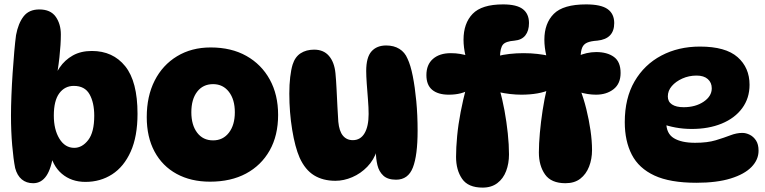

<svg xmlns="http://www.w3.org/2000/svg" viewBox="-20 -824 3484 874"><path d="M131 10Q100 10 79 -7.5Q58 -25 49 -59Q41 -99 35.5 -162.5Q30 -226 30 -298Q30 -338 32 -389Q34 -440 37.5 -492Q41 -544 45 -589.5Q49 -635 53 -664Q63 -718 87.5 -749.5Q112 -781 159 -781Q210 -781 233.5 -748Q257 -715 257 -667Q257 -623 250.5 -563Q244 -503 231 -441L217 -439Q228 -482 251.5 -516.5Q275 -551 311.5 -571.5Q348 -592 398 -592Q494 -592 550 -522.5Q606 -453 606 -306Q606 -203 575 -134Q544 -65 490.5 -30.5Q437 4 369 4Q305 4 261.5 -33Q218 -70 205 -140L224 -129Q214 -57 191 -23.5Q168 10 131 10ZM318 -151Q354 -151 381.5 -186.5Q409 -222 409 -297Q409 -357 387.5 -395Q366 -433 316 -433Q275 -433 250 -399.5Q225 -366 225 -298Q225 -234 250.5 -192.5Q276 -151 318 -151Z M936 3Q849 3 784 -32.5Q719 -68 683.5 -134Q648 -200 648 -291Q648 -386 684 -457Q720 -528 786 -568Q852 -608 939 -608Q1033 -608 1101.5 -569.5Q1170 -531 1208 -462Q1246 -393 1246 -301Q1246 -207 1207.5 -139Q1169 -71 1100 -34Q1031 3 936 3ZM950 -185Q995 -185 1022 -220Q1049 -255 1049 -313Q1049 -371 1022 -406Q995 -441 950 -441Q904 -441 877.5 -406.5Q851 -372 851 -313Q851 -255 877.5 -220Q904 -185 950 -185Z M1783 -6Q1745 -6 1725 -24.5Q1705 -43 1698 -72.5Q1691 -102 1691 -135L1696 -139Q1682 -96 1652 -65Q1622 -34 1583.5 -17.5Q1545 -1 1507 -1Q1450 -1 1409.5 -26Q1369 -51 1344 -106Q1323 -154 1310 -233.5Q1297 -313 1297 -398Q1297 -439 1301 -473Q1305 -507 1312 -530Q1323 -565 1348.5 -581.5Q1374 -598 1410 -598Q1453 -598 1477.5 -569.5Q1502 -541 1507 -491Q1510 -460 1512 -419Q1514 -378 1516 -338Q1518 -298 1520 -270Q1524 -227 1541 -206.5Q1558 -186 1586 -186Q1621 -186 1639.5 -217.5Q1658 -249 1658 -305Q1658 -334 1655 -371Q1652 -408 1649.5 -443Q1647 -478 1647 -501Q1647 -563 1671 -590Q1695 -617 1738 -617Q1773 -617 1798 -601.5Q1823 -586 1835 -557Q1849 -528 1859 -477.5Q1869 -427 1875 -363.5Q1881 -300 1881 -229Q1881 -117 1859.5 -61.5Q1838 -6 1783 -6Z M2177 30Q2111 30 2083.5 -10Q2056 -50 2056 -110Q2056 -152 2061 -205Q2066 -258 2077 -314.5Q2088 -371 2102 -424L2120 -418Q2083 -393 2023 -393Q1974 -393 1947.5 -415Q1921 -437 1921 -482Q1921 -530 1951 -556Q1981 -582 2032 -582Q2055 -582 2075 -578.5Q2095 -575 2110 -570H2099Q2090 -609 2090 -643Q2090 -718 2131.5 -761Q2173 -804 2270 -804Q2332 -804 2360 -782.5Q2388 -761 2388 -719Q2388 -684 2371.5 -663Q2355 -642 2322 -639Q2282 -636 2269.5 -621Q2257 -606 2256 -566L2243 -568Q2268 -575 2299.5 -578.5Q2331 -582 2363 -582Q2397 -582 2426.5 -578.5Q2456 -575 2478 -570H2467Q2458 -609 2458 -643Q2458 -718 2501 -761Q2544 -804 2648 -804Q2716 -804 2746 -782.5Q2776 -761 2776 -719Q2776 -647 2699 -639Q2669 -637 2653 -630Q2637 -623 2630.5 -608Q2624 -593 2623 -566L2610 -568Q2628 -577 2650 -582Q2672 -587 2694 -587Q2744 -587 2774.5 -565Q2805 -543 2805 -492Q2805 -443 2773 -418Q2741 -393 2693 -393Q2675 -393 2655.5 -396Q2636 -399 2616 -405L2621 -417Q2637 -376 2649 -327.5Q2661 -279 2668 -230.5Q2675 -182 2675 -141Q2675 -100 2661.5 -65.5Q2648 -31 2621.5 -10.5Q2595 10 2554 10Q2489 10 2461 -30Q2433 -70 2433 -130Q2433 -169 2437.5 -219Q2442 -269 2450 -321.5Q2458 -374 2470 -424L2488 -418Q2461 -405 2427 -399Q2393 -393 2353 -393Q2329 -393 2302.5 -396Q2276 -399 2249 -405L2254 -417Q2267 -373 2276.5 -321Q2286 -269 2291.5 -217Q2297 -165 2297 -121Q2297 -80 2284 -45.5Q2271 -11 2244 9.5Q2217 30 2177 30Z M3150 8Q3030 8 2959 -25Q2888 -58 2856 -120Q2824 -182 2824 -268Q2824 -377 2868.5 -453.5Q2913 -530 2990.5 -571Q3068 -612 3166 -612Q3283 -612 3337.5 -564Q3392 -516 3392 -438Q3392 -377 3358.5 -331.5Q3325 -286 3265.5 -261.5Q3206 -237 3129 -237Q3091 -237 3055.5 -243.5Q3020 -250 2992 -261L3016 -314Q3013 -290 3013 -266Q3013 -216 3047.5 -195Q3082 -174 3144 -174Q3200 -174 3238 -185.5Q3276 -197 3304.5 -208Q3333 -219 3359 -219Q3376 -219 3393 -210.5Q3410 -202 3421.5 -184.5Q3433 -167 3433 -138Q3433 -97 3401 -64Q3369 -31 3306 -11.5Q3243 8 3150 8ZM3092 -336Q3146 -336 3183 -361Q3220 -386 3220 -422Q3220 -448 3202 -464Q3184 -480 3151 -480Q3116 -480 3086 -466.5Q3056 -453 3038 -432Q3020 -411 3020 -385Q3020 -361 3039 -348.5Q3058 -336 3092 -336Z"/></svg>

Font: DynaPuff SemiBold
Style: Regular
Weight: 600
Designer: Toshi Omagari, Jennifer Daniel
Foundry: Google Fonts
Version: Version 2.000